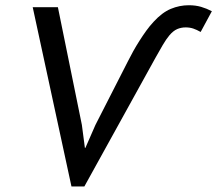

<svg xmlns="http://www.w3.org/2000/svg" viewBox="-20 -689 813 719"><path d="M295.9 9.3H247.6L102.5 -662.1H196.8L286.6 -221.2L297.9 -135.3H299.8L337.4 -221.2L459.5 -460.4Q468.3 -478 479 -497.3Q489.7 -516.6 502.2 -536.1Q514.6 -555.7 527.8 -574Q541 -592.3 555.2 -607.4Q586.9 -642.1 619.6 -655.8Q652.3 -669.4 687 -669.4Q712.4 -669.4 733.2 -663.3Q753.9 -657.2 773.4 -647L731.4 -569.3Q716.8 -577.6 703.9 -582Q690.9 -586.4 675.3 -586.4Q658.2 -586.4 643.6 -580.1Q628.9 -573.7 614.7 -557.1Q602.1 -542 589.4 -520.3Q576.7 -498.5 562 -472.2Z"/></svg>

Font: PT Astra Sans
Style: Italic
Weight: 400
Italic angle: -16°
Designer: A.Korolkova, I. Chaeva
Foundry: ParaType Ltd
Version: Version 1.001; ttfautohint (v1.6)